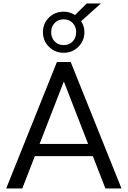

<svg xmlns="http://www.w3.org/2000/svg" viewBox="-20 -1071 726 1091"><path d="M303.5 -718.8H381.7L670.4 0H579L322.9 -659.4H362.7L106.6 0H15.1ZM152 -183.7V-253.1H533.6V-183.7ZM224 -888.2Q224 -937.2 257.8 -970.9Q291.6 -1004.6 341.8 -1004.6Q377 -1004.6 406.2 -985.4L472.9 -1051.4H553.5L440.8 -950.4Q459.6 -923.6 459.6 -888.2Q459.6 -839.1 425.4 -805.1Q391.2 -771.1 341.8 -771.1Q292.4 -771.1 258.2 -805.1Q224 -839.1 224 -888.2ZM412.8 -888.2Q412.8 -919.8 392.9 -940.5Q372.9 -961.2 341.8 -961.2Q310.7 -961.2 290.7 -940.5Q270.8 -919.8 270.8 -888Q270.8 -856.3 290.5 -835.6Q310.2 -814.8 341.7 -814.8Q373.3 -814.8 393.1 -835.6Q412.8 -856.4 412.8 -888.2Z"/></svg>

Font: Min Sans VF VF
Style: Regular
Weight: 400
Designer: Jinseong-Kim, NotoSansCJK, Nunito
Foundry: Jinseong-Kim
Version: Version 1.420;Glyphs 3.1.2 (3151)